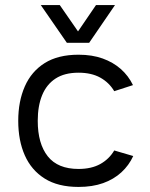

<svg xmlns="http://www.w3.org/2000/svg" viewBox="-20 -727 594 758"><path d="M431 -367Q411 -401 376 -420.5Q341 -440 290 -440Q235 -440 199.5 -417Q164 -394 146.5 -351.5Q129 -309 129 -250Q129 -160 168.5 -110Q208 -60 290 -60Q341 -60 376 -79.5Q411 -99 431 -133L506 -111Q489 -74 459 -46.5Q429 -19 387 -4Q345 11 290 11Q209 11 156.5 -22Q104 -55 78 -113.5Q52 -172 52 -250Q52 -327 78 -386Q104 -445 156.5 -478Q209 -511 290 -511Q344 -511 385.5 -496Q427 -481 457 -454.5Q487 -428 505 -391ZM332 -558H244L141 -707H216L288 -603L359 -707H434Z"/></svg>

Font: Nata Sans
Style: Regular
Weight: 400
Designer: Daniel Uzquiano Cruz
Version: Version 1.001